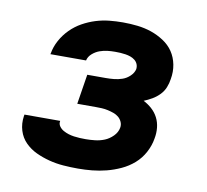

<svg xmlns="http://www.w3.org/2000/svg" viewBox="-65 -599 730 678"><g transform="rotate(10 300.0 -260.0)"><path d="M256 8Q229 8 203 6Q177 4 152 -2.5Q127 -9 104.5 -19.5Q82 -30 64.5 -47.5Q47 -65 39.5 -89.5Q32 -114 36 -141L37 -147H165V-146Q163 -136 169 -127.5Q175 -119 184 -114Q193 -109 202.5 -106Q212 -103 222.5 -101.5Q233 -100 243.5 -99.5Q254 -99 265 -99Q281 -99 298.5 -101Q316 -103 332 -109.5Q348 -116 361.5 -129.5Q375 -143 378 -160Q380 -171 375.5 -181Q371 -191 363 -197.5Q355 -204 345 -207.5Q335 -211 324 -213.5Q313 -216 302 -216.5Q291 -217 280 -217H214L231 -324H297Q312 -324 327 -325.5Q342 -327 356.5 -332Q371 -337 383 -348.5Q395 -360 398 -374Q399 -384 395.5 -392Q392 -400 385 -405.5Q378 -411 369.5 -414Q361 -417 351.5 -418.5Q342 -420 333 -420.5Q324 -421 314 -421Q300 -421 286.5 -419.5Q273 -418 259 -413Q245 -408 233 -397.5Q221 -387 218 -373H90L91 -376Q95 -400 107.5 -423Q120 -446 138.5 -464.5Q157 -483 179.5 -495.5Q202 -508 226 -515.5Q250 -523 274.5 -525.5Q299 -528 323 -528Q350 -528 376 -525Q402 -522 425.5 -514Q449 -506 470.5 -492Q492 -478 505.5 -458Q519 -438 524 -412.5Q529 -387 524 -360Q522 -345 516 -330Q510 -315 498.5 -303Q487 -291 472.5 -282.5Q458 -274 443 -268Q459 -260 473 -247.5Q487 -235 495.5 -218.5Q504 -202 506 -182.5Q508 -163 504 -143Q500 -118 487 -93.5Q474 -69 453.5 -51Q433 -33 408 -21.5Q383 -10 357.5 -3.5Q332 3 306.5 5.5Q281 8 256 8Z"/></g></svg>

Font: Iosevka Aile Extrabold Oblique
Style: Regular
Weight: 800
Italic angle: -9°
Designer: Belleve Invis
Foundry: Belleve Invis
Version: Version 31.1.0; ttfautohint (v1.8.4)